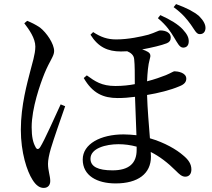

<svg xmlns="http://www.w3.org/2000/svg" viewBox="-20 -858 1040 940"><path d="M832 -675C849 -647 859 -626 875 -625C891 -624 903 -633 904 -653C905 -673 897 -690 875 -714C852 -739 814 -762 765 -784L753 -769C796 -733 815 -703 832 -675ZM914 -738C932 -713 941 -691 957 -691C974 -690 985 -701 986 -719C987 -737 977 -757 954 -780C927 -802 894 -819 842 -838L830 -823C875 -790 895 -764 914 -738ZM99 -744C122 -714 153 -671 153 -630C153 -592 137 -546 128 -509C114 -454 82 -342 82 -223C82 -111 112 -20 139 22C157 51 175 62 194 62C215 62 226 48 226 28C226 4 215 -23 215 -56C215 -74 220 -100 229 -131C242 -175 279 -281 299 -338L277 -347C253 -295 197 -169 177 -138C168 -124 159 -126 153 -140C142 -160 135 -188 135 -235C135 -329 177 -447 198 -499C224 -562 245 -583 245 -608C245 -644 208 -698 176 -723C154 -738 133 -748 113 -756ZM649 -140V-124C649 -59 612 -24 531 -24C460 -24 423 -42 423 -81C423 -132 498 -152 560 -152C590 -152 619 -148 649 -140ZM405 -489 390 -476C433 -401 486 -378 556 -378C585 -378 611 -380 641 -384L648 -196C628 -198 607 -200 585 -200C472 -200 385 -153 385 -77C385 2 455 40 546 40C656 40 719 -8 719 -91L718 -114C760 -93 801 -62 842 -21C857 -6 870 7 887 7C907 7 917 -8 917 -28C917 -55 903 -76 876 -98C845 -125 787 -160 714 -181C709 -245 702 -324 700 -393C755 -402 815 -417 857 -435C884 -445 892 -458 892 -473C892 -503 849 -509 834 -509C829 -509 818 -501 792 -490C769 -481 736 -469 700 -460C702 -502 705 -540 713 -568C719 -586 717 -596 704 -604C696 -609 686 -613 676 -616C724 -625 771 -636 796 -646C809 -651 816 -660 816 -674C816 -697 793 -709 765 -709C755 -709 742 -699 706 -688C671 -679 609 -665 549 -665C506 -665 474 -676 436 -701L423 -688C461 -627 508 -606 572 -606L603 -607C620 -600 636 -588 637 -567C640 -542 640 -492 640 -446C614 -441 582 -437 545 -437C477 -437 445 -460 405 -489Z"/></svg>

Font: Noto Serif JP Medium
Style: Regular
Weight: 500
Designer: Ryoko NISHIZUKA 西塚涼子 (kana & ideographs); Frank Grießhammer (Latin, Greek & Cyrillic); Wenlong ZHANG 张文龙 (bopomofo); San
Foundry: Adobe
Version: Version 2.001;hotconv 1.1.0;makeotfexe 2.6.0